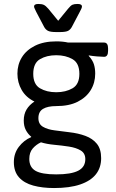

<svg xmlns="http://www.w3.org/2000/svg" viewBox="-20 -738 586 970"><path d="M253 212Q194 212 148 199.5Q102 187 76 158Q50 129 50 81Q50 37 75 4Q100 -29 137 -45L138 -47Q121 -61 110.5 -81Q100 -101 100 -129Q100 -161 114 -184.5Q128 -208 154 -225Q111 -246 89.5 -283.5Q68 -321 68 -366Q68 -412 90.5 -448.5Q113 -485 157 -507Q201 -529 265 -529Q281 -529 296 -527.5Q311 -526 324 -523H506Q526 -523 526 -493V-481Q526 -451 506 -451Q494 -451 470 -453Q446 -455 429 -458L428 -456Q448 -434 454.5 -413Q461 -392 461 -366Q461 -320 438.5 -283Q416 -246 372.5 -224Q329 -202 264 -202Q221 -202 197.5 -188Q174 -174 174 -141Q174 -111 197 -97.5Q220 -84 255.5 -79.5Q291 -75 330 -70Q375 -65 411.5 -51.5Q448 -38 469.5 -11.5Q491 15 491 61Q491 109 464.5 142.5Q438 176 385 194Q332 212 253 212ZM264 143Q339 143 375 124.5Q411 106 411 66Q411 36 387.5 22Q364 8 328 2.5Q292 -3 254 -6.5Q216 -10 187 -19Q163 -8 145.5 12Q128 32 128 65Q128 107 159.5 125Q191 143 264 143ZM264 -272Q312 -272 346.5 -292Q381 -312 381 -365Q381 -419 346.5 -439Q312 -459 264 -459Q216 -459 182 -439Q148 -419 148 -365Q148 -312 182 -292Q216 -272 264 -272ZM265 -576Q234 -576 222 -582.5Q210 -589 203 -602L163 -678Q159 -687 155.5 -694Q152 -701 152 -705Q152 -718 174 -718Q191 -718 201 -713.5Q211 -709 224 -694L274 -633L324 -694Q337 -710 346 -714Q355 -718 372 -718Q394 -718 394 -705Q394 -701 391 -694Q388 -687 383 -678L343 -602Q336 -589 324.5 -582.5Q313 -576 281 -576Z"/></svg>

Font: Asap
Style: Regular
Weight: 400
Designer: Pablo Cosgaya
Foundry: Omnibus-Type
Version: Version 3.001